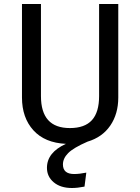

<svg xmlns="http://www.w3.org/2000/svg" viewBox="-20 -709 702 961"><path d="M572 -689V-221Q572 -139 532 -80.5Q492 -22 418 0Q347 31 321 57.5Q295 84 295 114Q295 162 351 162Q378 162 412 155L403 225Q368 232 340 232Q283 232 249 203.5Q215 175 215 131Q215 54 310 11Q204 6 147 -57Q90 -120 90 -221V-689H185V-228Q185 -148 221 -108Q257 -68 330 -68Q404 -68 440 -107.5Q476 -147 476 -228V-689Z"/></svg>

Font: Fira GO
Style: Regular
Weight: 400
Designer: Carrois Corporate
Foundry: Carrois Corporate GbR
Version: Version 0.300